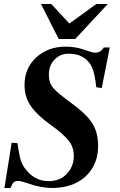

<svg xmlns="http://www.w3.org/2000/svg" viewBox="-20 -917 596 955"><path d="M2 18 38 -207 67 -205Q74 -151 83 -121Q92 -91 115 -66Q159 -16 221 -16Q277 -16 310 -50Q347 -87 347 -142Q347 -185 321.5 -217.5Q296 -250 232 -296Q166 -343 134 -388.5Q102 -434 102 -494Q102 -578 160.5 -631.5Q219 -685 306 -685Q356 -685 397.5 -670Q439 -655 452 -655Q483 -655 496 -681H526L486 -479L459 -483Q450 -559 437 -584Q404 -650 321 -650Q280 -650 251.5 -621Q223 -592 223 -545Q223 -504 245.5 -478.5Q268 -453 330 -408Q410 -350 439 -304Q468 -258 468 -191Q468 -128 439 -80.5Q410 -33 358 -7Q306 18 238 18Q185 18 116 -6Q84 -17 70 -17Q56 -17 48.5 -10.5Q41 -4 32 18ZM516 -897 354 -723H272L184 -897H235L325 -800L459 -897Z"/></svg>

Font: STIX
Style: Bold Italic
Weight: 700
Italic angle: -16.33°
Designer: MicroPress Inc., with final additions and corrections provided by Coen Hoffman, Elsevier (retired)
Version: Version 1.1.1